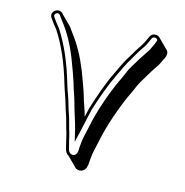

<svg xmlns="http://www.w3.org/2000/svg" viewBox="-112 -788 944 978"><g transform="rotate(15 360.5 -298.5)"><path d="M55 -628C70 -607 82 -591 93 -578C137 -511 175 -425 206 -318C212 -299 217 -283 222 -270C233 -240 242 -203 254 -170C261 -150 270 -110 280 -80C283 -72 286 -51 289 -42C297 -15 297 15 320 27L373 80C397 93 420 79 426 59C430 45 429 48 431 20C435 -28 441 -38 452 -93C466 -164 504 -277 540 -353L550 -374C560 -395 564 -410 578 -433C597 -466 620 -504 643 -537C649 -546 653 -557 658 -567C666 -580 679 -607 664 -622L611 -675C597 -689 571 -685 562 -668L544 -630C542 -625 537 -617 529 -605C513 -582 500 -558 485 -534C469 -509 452 -473 433 -432C406 -377 381 -304 359 -234C357 -226 353 -207 348 -186C337 -229 328 -244 315 -291C308 -315 293 -355 272 -411C244 -480 213 -536 177 -582C170 -592 163 -601 158 -609L105 -662C84 -693 32 -662 55 -628ZM67 -637C56 -653 81 -669 92 -654C98 -644 105 -636 112 -626C147 -582 178 -527 205 -459C226 -404 241 -363 248 -340C261 -293 269 -279 280 -238C292 -192 307 -153 317 -113L332 -50L347 -113C356 -152 369 -215 373 -230C395 -300 421 -372 447 -426C466 -467 483 -502 498 -526C513 -551 525 -575 541 -597C549 -609 555 -617 558 -624L575 -661C581 -672 600 -670 604 -659C605 -655 596 -635 592 -627C586 -616 583 -605 578 -598C555 -565 531 -527 512 -494C497 -470 492 -452 483 -433L473 -412C436 -335 398 -222 384 -149C373 -95 367 -84 363 -34C361 -4 363 -11 359 2C355 14 342 22 327 14C312 6 313 -15 303 -47C301 -54 298 -73 294 -85C284 -115 276 -153 268 -175C256 -207 248 -244 236 -275C231 -287 226 -303 220 -322C189 -430 150 -518 105 -587C94 -600 82 -616 67 -637Z"/></g></svg>

Font: Squarish
Style: Shd
Weight: 400
Foundry: Cannot Into Space Fonts
Version: Version 0.272